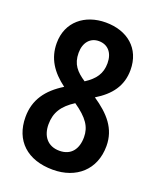

<svg xmlns="http://www.w3.org/2000/svg" viewBox="-137 -806 740 899"><g transform="rotate(20 233.0 -356.5)"><path d="M235 10C351 10 434 -61 434 -180C434 -267 382 -324 305 -376C376 -419 418 -473 418 -553C418 -661 341 -723 234 -723C130 -723 50 -660 50 -554C50 -478 87 -422 153 -373C75 -325 31 -265 31 -179C31 -61 108 10 235 10ZM234 -430C189 -460 162 -489 162 -546C162 -598 191 -630 233 -630C277 -630 306 -599 306 -546C306 -494 282 -461 234 -430ZM234 -84C175 -84 144 -125 144 -183C144 -242 170 -282 228 -319C296 -272 321 -234 321 -183C321 -124 292 -84 234 -84Z"/></g></svg>

Font: Noto Sans Gurmukhi UI Condensed SemiBold
Style: Regular
Weight: 600
Width: 3
Designer: Jelle Bosma - Monotype Design Team
Foundry: Monotype Imaging Inc.
Version: Version 2.004